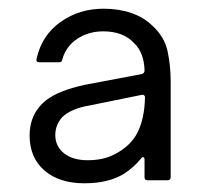

<svg xmlns="http://www.w3.org/2000/svg" viewBox="-20 -793 477 441"><path d="M48 -482Q48 -532 85 -562Q114 -585 174 -598L306 -623Q312 -625 312 -631Q311 -672 288 -694Q263 -721 217 -721Q183 -721 157 -703.5Q131 -686 123 -656Q122 -650 116 -650H70Q62 -650 64 -658Q76 -712 119 -742.5Q162 -773 218 -773Q253 -773 282 -763Q311 -753 331 -733Q358 -708 365 -675Q372 -642 372 -607V-386Q372 -379 365 -379H319Q312 -379 312 -386V-426Q312 -431 309.5 -432Q307 -433 304 -429Q288 -409 265 -394Q229 -372 174 -372Q116 -372 82 -401.5Q48 -431 48 -482ZM242 -438Q280 -457 296 -489Q312 -521 313 -569Q313 -573 310.5 -574.5Q308 -576 305 -575L187 -551Q144 -544 123 -524Q107 -506 107 -483Q107 -457 127 -441Q147 -425 181 -425Q217 -425 242 -438Z"/></svg>

Font: Open Sauce Two
Style: Regular
Weight: 400
Designer: Alfredo Marco Pradil
Foundry: Creative Sauce Fz LLC
Version: Version 1.477